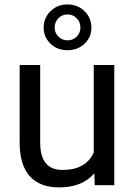

<svg xmlns="http://www.w3.org/2000/svg" viewBox="-20 -814 591 844"><path d="M394.5 -52.2Q341.8 9.8 239.7 9.8Q155.3 9.8 111.1 -39.3Q66.9 -88.4 66.4 -184.6V-528.3H156.7V-187Q156.7 -66.9 254.4 -66.9Q357.9 -66.9 392.1 -144V-528.3H482.4V0H396.5ZM381.8 -692.9Q381.8 -650.4 351.6 -621.8Q321.3 -593.3 276.9 -593.3Q231.9 -593.3 201.9 -622.1Q171.9 -650.9 171.9 -692.9Q171.9 -734.9 201.9 -764.6Q231.9 -794.4 276.9 -794.4Q321.8 -794.4 351.8 -764.6Q381.8 -734.9 381.8 -692.9ZM220.2 -692.9Q220.2 -669.9 236.6 -653.3Q252.9 -636.7 276.9 -636.7Q300.3 -636.7 316.9 -652.8Q333.5 -668.9 333.5 -692.9Q333.5 -716.8 317.1 -733.6Q300.8 -750.5 276.9 -750.5Q252.4 -750.5 236.3 -733.4Q220.2 -716.3 220.2 -692.9Z"/></svg>

Font: Noboto
Style: Regular
Weight: 400
Designer: Google
Version: Version 2.001101; 2014